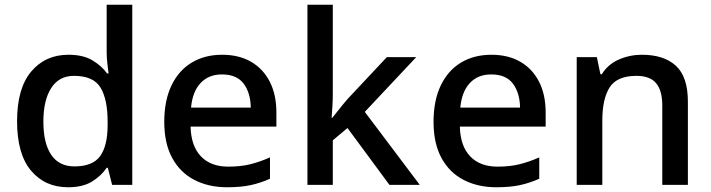

<svg xmlns="http://www.w3.org/2000/svg" viewBox="-20 -780 3001 810"><path d="M267 10Q170 10 111 -60Q52 -130 52 -269Q52 -407 111.5 -478Q171 -549 269 -549Q330 -549 369 -526Q408 -503 432 -470H438Q436 -484 433 -511Q430 -538 430 -559V-760H538V0H453L435 -72H430Q407 -38 368 -14Q329 10 267 10ZM294 -78Q371 -78 402.5 -121.5Q434 -165 434 -252V-268Q434 -361 404 -410.5Q374 -460 292 -460Q229 -460 196 -408.5Q163 -357 163 -267Q163 -176 196 -127Q229 -78 294 -78Z M917 -549Q988 -549 1039 -519.5Q1090 -490 1118 -435.5Q1146 -381 1146 -305V-246H784Q786 -164 827.5 -120.5Q869 -77 943 -77Q995 -77 1035.5 -87Q1076 -97 1119 -116V-26Q1079 -8 1037.5 1Q996 10 938 10Q860 10 800 -21Q740 -52 706.5 -113.5Q673 -175 673 -266Q673 -356 703.5 -419.5Q734 -483 789 -516Q844 -549 917 -549ZM916 -466Q860 -466 826 -429.5Q792 -393 786 -326H1038Q1037 -388 1008 -427Q979 -466 916 -466Z M1384 -382Q1384 -361 1382.5 -333.5Q1381 -306 1379 -283H1382Q1390 -293 1401.5 -307.5Q1413 -322 1425 -337Q1437 -352 1447 -363L1612 -539H1736L1519 -308L1751 0H1623L1446 -240L1384 -188V0H1277V-760H1384Z M2053 -549Q2124 -549 2175 -519.5Q2226 -490 2254 -435.5Q2282 -381 2282 -305V-246H1920Q1922 -164 1963.5 -120.5Q2005 -77 2079 -77Q2131 -77 2171.5 -87Q2212 -97 2255 -116V-26Q2215 -8 2173.5 1Q2132 10 2074 10Q1996 10 1936 -21Q1876 -52 1842.5 -113.5Q1809 -175 1809 -266Q1809 -356 1839.5 -419.5Q1870 -483 1925 -516Q1980 -549 2053 -549ZM2052 -466Q1996 -466 1962 -429.5Q1928 -393 1922 -326H2174Q2173 -388 2144 -427Q2115 -466 2052 -466Z M2688 -549Q2781 -549 2831.5 -502.5Q2882 -456 2882 -351V0H2774V-335Q2774 -398 2748 -429Q2722 -460 2665 -460Q2583 -460 2552 -411.5Q2521 -363 2521 -271V0H2413V-539H2498L2513 -467H2519Q2545 -509 2591 -529Q2637 -549 2688 -549Z"/></svg>

Font: Noto Sans Adlam Medium
Style: Regular
Weight: 500
Version: Version 3.001